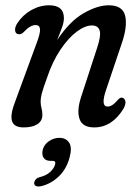

<svg xmlns="http://www.w3.org/2000/svg" viewBox="-20 -462 517 709"><path d="M47.5 -336Q37 -337.5 35.8 -349.5Q34.5 -361.5 43.5 -375.5Q63.5 -406.5 95.2 -424.5Q127 -442.5 161.5 -442.5Q216 -442.5 216 -395Q216 -380.5 209.5 -362Q203 -343.5 191 -314Q237.5 -384 288.8 -413.2Q340 -442.5 381.5 -442.5Q433 -442.5 442.2 -403.5Q451.5 -364.5 429 -300L372 -131Q350.5 -68.5 377.5 -68.5Q385.5 -68.5 394.2 -73.8Q403 -79 416.5 -94.5Q425 -103.5 432 -101Q440 -99 442.8 -88.8Q445.5 -78.5 436.5 -61.5Q394 8.5 328 8.5Q284.5 8.5 273.8 -22.5Q263 -53.5 279.5 -104L339.5 -288Q353.5 -330.5 348 -349.2Q342.5 -368 319 -368Q294 -368 263 -344.8Q232 -321.5 202.8 -278Q173.5 -234.5 153 -173Q138.5 -133 134.2 -116.2Q130 -99.5 130 -88Q130 -74 133.2 -62.8Q136.5 -51.5 136.5 -37.5Q136.5 -15.5 118.2 -3.5Q100 8.5 67 8.5Q31.5 8.5 24.2 -15.5Q17 -39.5 37.5 -91L115.5 -303.5Q129 -339 127.8 -354.2Q126.5 -369.5 111.5 -369.5Q91.5 -369.5 67.5 -343.5Q57 -333 47.5 -336ZM166.5 132Q148 132 140.8 120.2Q133.5 108.5 138 90Q143.5 71 161.2 59Q179 47 199.5 47Q223.5 47 235.2 64.5Q247 82 237 119.5Q225.5 162.5 196.8 189.8Q168 217 132 225.5Q106.5 230.5 106 213Q107 206.5 112 200.5Q117 194.5 127.5 192Q152.5 185.5 166.2 172.2Q180 159 183.5 145Q187 132 174.5 132Z"/></svg>

Font: Fraunces 144pt SuperSoft
Style: Italic
Weight: 400
Italic angle: -16°
Version: Version 1.000;[b76b70a41]